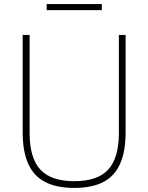

<svg xmlns="http://www.w3.org/2000/svg" viewBox="-20 -911 726 940"><path d="M343.5 9Q257 9 201 -20Q145 -49 118 -109.5Q91 -170 91 -264.5V-740H125V-259.5Q125 -138 177.2 -81Q229.5 -24 343.5 -24Q458 -24 510 -81Q562 -138 562 -259.5V-740H595V-264.5Q595 -170 568.2 -109.5Q541.5 -49 486 -20Q430.5 9 343.5 9ZM208.5 -861.5V-891H478.5V-861.5Z"/></svg>

Font: Encode Sans Condensed Thin Thin
Style: Regular
Weight: 250
Version: Version 3.002